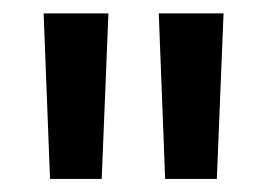

<svg xmlns="http://www.w3.org/2000/svg" viewBox="-20 -682 398 286"><path d="M141.5 -662 131.5 -415.5H54.5L45 -662ZM313 -662 303 -415.5H226L216.5 -662Z"/></svg>

Font: Anek Malayalam Medium
Style: Regular
Weight: 500
Designer: Maithili Shingre (Malayalam) & Yesha Goshar (Latin)
Foundry: Ek Type
Version: Version 1.003